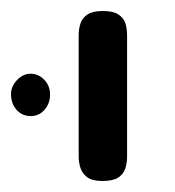

<svg xmlns="http://www.w3.org/2000/svg" viewBox="-37 -602 319 349"><path d="M149 -273Q131 -273 122 -279.5Q113 -286 109.5 -296Q106 -306 106 -318V-538Q106 -550 109.5 -560Q113 -570 122.5 -576Q132 -582 150 -582Q169 -582 178.5 -575.5Q188 -569 191 -559.5Q194 -550 194 -537V-317Q194 -305 190.5 -295Q187 -285 177.5 -279Q168 -273 149 -273ZM19 -391Q3 -391 -7 -402.5Q-17 -414 -17 -431Q-17 -445 -6 -456.5Q5 -468 18 -468Q33 -468 43.5 -457Q54 -446 54 -430Q54 -414 44 -402.5Q34 -391 19 -391Z"/></svg>

Font: Fredoka SemiExpanded
Style: Regular
Weight: 400
Width: 6
Designer: Ben Nathan
Foundry: Milena B. Brandão, Ben Nathan
Version: Version 2.001